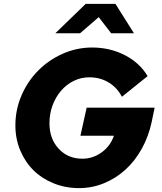

<svg xmlns="http://www.w3.org/2000/svg" viewBox="-20 -955 830 986"><path d="M759 -329Q743 -254 708 -191Q673 -128 624 -83.5Q575 -39 514 -14Q453 11 386 11Q316 11 255.5 -13.5Q195 -38 152 -80.5Q109 -123 84 -182.5Q59 -242 59 -311Q59 -392 90.5 -465Q122 -538 176 -592.5Q230 -647 302 -679Q374 -711 453 -711Q545 -711 621.5 -671.5Q698 -632 738 -564L606 -458Q582 -505 538 -531.5Q494 -558 439 -558Q396 -558 358.5 -539.5Q321 -521 293.5 -489Q266 -457 250 -414Q234 -371 234 -322Q234 -242 281.5 -191Q329 -140 403 -140Q457 -140 502 -172.5Q547 -205 565 -258H393L425 -402H774ZM551 -784 487 -867 391 -784H264L420 -935H573L668 -784Z"/></svg>

Font: Red Hat Text
Style: Bold Italic
Weight: 700
Italic angle: -12°
Designer: Pentagram / MCKL
Foundry: Pentagram / MCKL
Version: Version 1.003; Red Hat Text Bold Italic